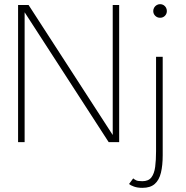

<svg xmlns="http://www.w3.org/2000/svg" viewBox="-20 -684 894 924"><path d="M97.5 -626.5H98.5V0H67V-660H117.5L523 -33.5H522.5V-660H553.5V0H503ZM665.5 220Q641.5 220 624.5 213.8Q607.5 207.5 601 201.5L621 174.5Q626.5 179.5 635.2 183.8Q644 188 665 188Q694.5 188 708.5 169.8Q722.5 151.5 726.8 119Q731 86.5 731 44V-410.5H763V63Q763 112 754.5 147.2Q746 182.5 724.8 201.2Q703.5 220 665.5 220ZM750.5 -598.5Q736.5 -598.5 727 -608Q717.5 -617.5 717.5 -631Q717.5 -640 722 -647.5Q726.5 -655 734 -659.5Q741.5 -664 750.5 -664Q760 -664 767.2 -659.5Q774.5 -655 778.8 -647.5Q783 -640 783 -631Q783 -617.5 773.8 -608Q764.5 -598.5 750.5 -598.5Z"/></svg>

Font: League Spartan Thin Thin
Style: Regular
Weight: 250
Version: Version 2.002